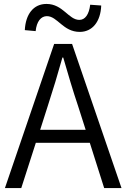

<svg xmlns="http://www.w3.org/2000/svg" viewBox="-20 -955 642 975"><path d="M385 -793C449 -793 491 -845 494 -927L438 -931C432 -881 412 -854 383 -854C328 -854 300 -935 216 -935C150 -935 110 -883 106 -802L161 -797C166 -846 188 -873 218 -873C272 -873 300 -793 385 -793ZM5 0H88L162 -230H436L509 0H597L346 -732H255ZM184 -296 222 -415C249 -498 273 -577 297 -663H301C326 -577 349 -498 377 -415L415 -296Z"/></svg>

Font: Noto Sans CJK HK DemiLight
Style: Regular
Weight: 350
Designer: Ryoko NISHIZUKA 西塚涼子 (kana, bopomofo & ideographs); Paul D. Hunt (Latin, Greek & Cyrillic); Sandoll Communications 산돌커뮤니
Foundry: Adobe
Version: Version 2.004;hotconv 1.0.118;makeotfexe 2.5.65603